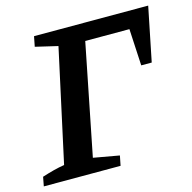

<svg xmlns="http://www.w3.org/2000/svg" viewBox="-119 -750 848 848"><g transform="rotate(-15 305.0 -326.0)"><path d="M631 -652 581 -405H533L524 -573H322L221 -66L339 -45L330 0H-21L-13 -42Q15 -51 40 -57.5Q65 -64 90 -68L202 -582L100 -606L109 -652Z"/></g></svg>

Font: Piazzolla SemiBold
Style: Italic
Weight: 600
Italic angle: -11.3°
Designer: Juan Pablo del Peral
Foundry: Huerta Tipografica
Version: Version 1.330